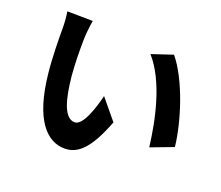

<svg xmlns="http://www.w3.org/2000/svg" viewBox="-120 -889 1241 1079"><g transform="rotate(20 500.0 -349.0)"><path d="M263 -712 110 -714C116 -683 118 -641 118 -614C118 -553 119 -438 129 -347C157 -82 251 16 359 16C439 16 501 -44 567 -216L467 -337C448 -258 410 -142 362 -142C300 -142 271 -239 257 -382C251 -453 250 -528 251 -591C251 -619 256 -676 263 -712ZM757 -690 631 -648C739 -527 785 -312 804 -153L939 -204C923 -352 851 -576 757 -690Z"/></g></svg>

Font: Noto Sans T Chinese Bold
Style: Bold
Weight: 700
Designer: Ryoko NISHIZUKA (kana & ideographs); Paul D. Hunt (Latin, Greek & Cyrillic); Wenlong ZHANG (bopomofo); Sandoll Communica
Foundry: Adobe Systems Incorporated
Version: Version 1.000;PS 1;hotconv 1.0.78;makeotf.lib2.5.61930